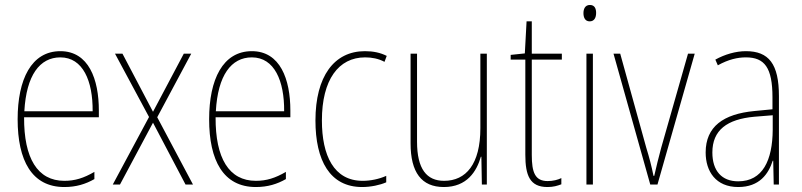

<svg xmlns="http://www.w3.org/2000/svg" viewBox="-20 -743 3230 773"><path d="M223 -537C106 -537 51 -423 51 -263C51 -97 108 10 239 10C287 10 325 -2 360 -22V-51C317 -26 282 -15 239 -15C131 -15 76 -106 77 -271H378V-298C378 -424 337 -537 223 -537ZM223 -512C314 -512 354 -417 353 -295H78C86 -440 140 -512 223 -512Z M580 -272 434 0H463L596 -249L727 0H757L613 -271L750 -527H720L596 -293L473 -527H443Z M994 -537C877 -537 822 -423 822 -263C822 -97 879 10 1010 10C1058 10 1096 -2 1131 -22V-51C1088 -26 1053 -15 1010 -15C902 -15 847 -106 848 -271H1149V-298C1149 -424 1108 -537 994 -537ZM994 -512C1085 -512 1125 -417 1124 -295H849C857 -440 911 -512 994 -512Z M1438 10C1473 10 1510 2 1535 -9V-35C1506 -22 1472 -15 1440 -15C1324 -15 1276 -117 1276 -258C1276 -422 1343 -512 1450 -512C1477 -512 1504 -507 1528 -494L1537 -518C1511 -531 1483 -537 1449 -537C1325 -537 1250 -435 1250 -258C1250 -97 1308 10 1438 10Z M1940 -527H1914V-227C1914 -82 1856 -15 1768 -15C1698 -15 1659 -62 1659 -173V-527H1633V-166C1633 -49 1677 10 1767 10C1860 10 1899 -53 1916 -112H1918L1920 0H1940Z M2185 -14C2134 -14 2121 -49 2121 -119V-503H2242V-527H2121V-657H2100L2093 -528L2036 -522V-503H2095V-120C2095 -37 2113 10 2184 10C2208 10 2224 5 2240 -1V-26C2226 -19 2206 -14 2185 -14Z M2355 -723C2335 -723 2329 -706 2329 -690C2329 -672 2336 -657 2354 -657C2372 -657 2380 -671 2380 -691C2380 -707 2375 -723 2355 -723ZM2367 -527H2341V0H2367Z M2598 0H2627L2777 -527H2750L2642 -148C2631 -108 2623 -74 2614 -35H2611C2603 -75 2594 -109 2582 -148L2477 -527H2450Z M2983 -537C2942 -537 2898 -524 2860 -503L2870 -480C2913 -504 2950 -512 2983 -512C3058 -512 3090 -471 3090 -351V-303L3017 -296C2893 -284 2821 -234 2821 -129C2821 -53 2862 10 2952 10C3038 10 3074 -43 3091 -96H3093L3095 0H3116V-356C3116 -486 3075 -537 2983 -537ZM3017 -273 3091 -279V-220C3090 -98 3051 -13 2952 -13C2886 -13 2848 -55 2848 -129C2848 -219 2907 -263 3017 -273Z"/></svg>

Font: Noto Sans Thai Cond Thin
Style: Regular
Weight: 100
Width: 3
Designer: Monotype Design Team
Foundry: Monotype Imaging Inc.
Version: Version 2.002